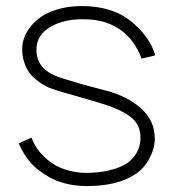

<svg xmlns="http://www.w3.org/2000/svg" viewBox="-20 -598 572 632"><path d="M446 -405Q422 -469.5 373.2 -502Q324.5 -534.5 257.5 -534.5Q193 -536.5 146 -509.5Q100 -482.5 100 -435.5Q100 -414.5 106.5 -398.8Q113 -383 126 -371Q139 -359 159.2 -350Q179.5 -341 207.5 -333.5Q223.5 -328 253.5 -319.8Q283.5 -311.5 328 -300Q399.5 -281.5 444.5 -241Q489.5 -201 489.5 -141.5Q489.5 -108.5 471 -75Q453.5 -42 423 -23Q365 14.5 265.5 14.5Q220 14.5 180.8 2Q141.5 -10.5 104 -40.5Q85.5 -54.5 68 -79Q59.5 -91 53 -102.8Q46.5 -114.5 41.5 -126L83.5 -145Q92.5 -122.5 104.5 -106Q116.5 -89.5 135.5 -73Q159.5 -52 193.2 -40.5Q227 -29 263.5 -29Q283 -29 302 -31Q321 -33 338.5 -37Q356 -41 371.2 -47Q386.5 -53 398 -60.5Q419 -75 430.8 -97Q442.5 -119 442.5 -145Q442.5 -189.5 408 -214.5Q391 -227 366.8 -238Q342.5 -249 310.5 -258.5Q299.5 -262 273.8 -269.5Q248 -277 207.5 -288.5Q186.5 -294 170.8 -299.2Q155 -304.5 143.5 -308.5Q122 -317 98 -336.5Q75 -355 64 -381Q53 -407 53 -435.5Q53 -473.5 77.5 -506Q102 -539.5 139.5 -556Q187.5 -578 249 -578Q322 -578 376 -551Q415.5 -530 448.5 -492Q481.5 -453.5 490.5 -415.5Z"/></svg>

Font: Russisch Sans ExtraLight
Style: Regular
Weight: 200
Width: 4
Designer: Michael Sharanda (font) & Cristiano Sobral (main changes)
Foundry: Michael Sharanda
Version: Version 2.00;September 8, 2020;FontCreator 13.0.0.2681 64-bi